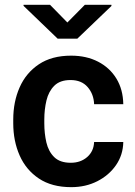

<svg xmlns="http://www.w3.org/2000/svg" viewBox="-20 -770 561 800"><path d="M274.9 -91.8Q315.9 -91.8 343.3 -115.7Q370.6 -139.6 372.1 -178.2H493.7Q492.7 -124.5 463.4 -82Q434.1 -39.6 385.5 -14.9Q336.9 9.8 276.9 9.8Q195.8 9.8 142.1 -26.1Q88.4 -62 61.8 -122.3Q35.2 -182.6 35.2 -256.3V-272Q35.2 -345.7 61.8 -406Q88.4 -466.3 142.1 -502.2Q195.8 -538.1 276.4 -538.1Q340.3 -538.1 388.9 -512.9Q437.5 -487.8 465.1 -442.4Q492.7 -397 493.7 -335.9H372.1Q370.6 -377.9 345.2 -407.2Q319.8 -436.5 273.9 -436.5Q230 -436.5 206.3 -412.8Q182.6 -389.2 173.6 -351.6Q164.6 -314 164.6 -272V-256.3Q164.6 -213.9 173.3 -176.3Q182.1 -138.7 206.1 -115.2Q230 -91.8 274.9 -91.8ZM188.5 -750 260.7 -676.3 333.5 -750H444.3V-745.1L302.2 -608.9H220.2L78.1 -745.6V-750Z"/></svg>

Font: Vazirmatn RD UI SemiBold
Style: Regular
Weight: 600
Designer: Saber Rastikerdar
Foundry: Saber Rastikerdar
Version: Version 33.003